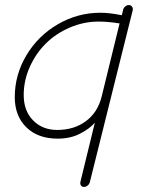

<svg xmlns="http://www.w3.org/2000/svg" viewBox="-20 -533 575 755"><path d="M296.9 179.2 353 -50.8Q334.5 -28.3 296.1 -8.1Q257.8 12.2 207 12.2Q128.9 12.2 83.5 -32.5Q38.1 -77.1 38.1 -150.9Q38.1 -238.8 83.7 -315.4Q129.4 -392.1 207.3 -437.5Q285.2 -482.9 375 -482.9Q410.2 -482.9 459 -473.1L463.9 -493.2Q465.3 -501.5 472.2 -507.3Q479 -513.2 485.8 -513.2Q494.6 -513.2 499 -507.1Q503.4 -501 502 -493.2L334 180.2Q332 190.4 325 196.3Q317.9 202.1 310.1 202.1Q302.2 202.1 298.1 196Q293.9 189.9 296.9 179.2ZM205.1 -22Q271 -22 317.6 -56.4Q364.3 -90.8 379.9 -153.8L450.2 -440.9Q403.8 -448.2 368.2 -448.2Q308.6 -448.2 253.7 -424.3Q198.7 -400.4 159.4 -361.1Q120.1 -321.8 96.7 -268.8Q73.2 -215.8 73.2 -159.2Q73.2 -97.2 110.1 -59.6Q147 -22 205.1 -22Z"/></svg>

Font: Comic Neue Light
Style: Italic
Weight: 300
Italic angle: -12°
Designer: Craig Rozynski
Foundry: Craig Rozynski
Version: Version 2.003;hotconv 1.0.109;makeotfexe 2.5.65596